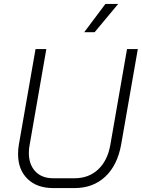

<svg xmlns="http://www.w3.org/2000/svg" viewBox="-20 -950 725 978"><path d="M72 -165Q72 -190 76 -213L161 -700H216L131 -212Q127 -193 127 -171Q127 -112 160 -77Q193 -42 251 -42H360Q432 -42 480 -87Q528 -132 542 -212L627 -700H682L597 -213Q578 -108 516 -50Q454 8 360 8H251Q168 8 120 -39Q72 -86 72 -165ZM517 -930H582L462 -786H409Z"/></svg>

Font: Bai Jamjuree Light
Style: Italic
Weight: 300
Italic angle: -10°
Version: Version 1.000; ttfautohint (v1.6)